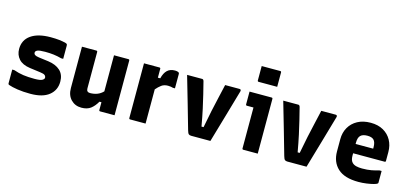

<svg xmlns="http://www.w3.org/2000/svg" viewBox="-66 -1291 3843 1794"><g transform="rotate(15 1855.0 -394.0)"><path d="M268 -135Q324 -135 343 -146Q362 -157 362 -170Q362 -184 351 -194Q340 -204 306 -208L202 -222Q129 -232 93.5 -271.5Q58 -311 58 -368Q58 -455 126 -502.5Q194 -550 316 -550Q363 -550 399 -546Q435 -542 463 -534Q474 -531 477 -526Q480 -521 480 -510V-385H460Q420 -396 382.5 -400.5Q345 -405 301 -405Q244 -405 225.5 -396Q207 -387 207 -373Q207 -359 218 -351Q229 -343 258 -339L351 -327Q425 -317 467 -278.5Q509 -240 509 -172Q509 -89 447.5 -39.5Q386 10 267 10Q196 10 141.5 1.5Q87 -7 57 -18Q50 -21 48 -24Q46 -27 46 -36V-165H66Q114 -148 160 -141.5Q206 -135 268 -135Z M759 -540Q770 -540 770 -529V-177Q770 -141 804 -141Q842 -141 873.5 -153Q905 -165 930 -191V-540H1069Q1080 -540 1080 -529V0H941Q930 0 930 -11V-86H911Q885 -40 851 -14Q817 12 761 12Q700 12 660 -29Q620 -70 620 -140V-540Z M1380 0H1231Q1220 0 1220 -11V-540H1369Q1380 -540 1380 -529V-444H1403Q1416 -497 1443.5 -523.5Q1471 -550 1517 -550Q1532 -550 1542 -547Q1552 -544 1555 -541Q1560 -536 1560 -529V-389H1540Q1530 -392 1518.5 -394Q1507 -396 1492 -396Q1454 -396 1429 -377.5Q1404 -359 1380 -331Z M1783 -540Q1795 -540 1800 -523Q1815 -464 1830 -403Q1845 -342 1860.5 -270.5Q1876 -199 1892 -108H1912Q1929 -199 1944.5 -272.5Q1960 -346 1975.5 -411Q1991 -476 2005 -540H2145Q2153 -540 2156.5 -534.5Q2160 -529 2158 -521Q2121 -391 2083 -261Q2045 -131 2007 0H1822Q1805 0 1796.5 -7.5Q1788 -15 1780 -43Q1749 -153 1712 -281Q1675 -409 1637 -540Z M2315 -11V-406H2252Q2241 -406 2241 -417V-540H2454Q2465 -540 2465 -529V0H2326Q2315 0 2315 -11ZM2289 -800H2468Q2479 -800 2479 -789V-650H2300Q2289 -650 2289 -661Z M2713 -540Q2725 -540 2730 -523Q2745 -464 2760 -403Q2775 -342 2790.5 -270.5Q2806 -199 2822 -108H2842Q2859 -199 2874.5 -272.5Q2890 -346 2905.5 -411Q2921 -476 2935 -540H3075Q3083 -540 3086.5 -534.5Q3090 -529 3088 -521Q3051 -391 3013 -261Q2975 -131 2937 0H2752Q2735 0 2726.5 -7.5Q2718 -15 2710 -43Q2679 -153 2642 -281Q2605 -409 2567 -540Z M3412 -552Q3483 -552 3534 -523Q3585 -494 3612.5 -444Q3640 -394 3640 -330V-244Q3640 -234 3630 -234H3325V-210Q3325 -166 3346 -145Q3361 -130 3385.5 -124Q3410 -118 3442 -118Q3495 -118 3533 -125.5Q3571 -133 3605 -143H3625V-29Q3625 -25 3621 -21Q3614 -14 3586 -6.5Q3558 1 3519 6.5Q3480 12 3441 12Q3306 12 3240.5 -48.5Q3175 -109 3175 -212V-330Q3175 -394 3203.5 -444Q3232 -494 3285 -523Q3338 -552 3412 -552ZM3412 -427Q3367 -427 3346 -406Q3325 -385 3325 -337V-324H3495V-337Q3495 -387 3474 -408Q3455 -427 3412 -427Z"/></g></svg>

Font: Recursive Sn Lnr St XBd
Style: Regular
Weight: 800
Version: Version 1.079;hotconv 1.0.112;makeotfexe 2.5.65598; ttfautoh